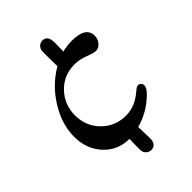

<svg xmlns="http://www.w3.org/2000/svg" viewBox="-197 -721 805 805"><g transform="rotate(-45 205.5 -318.0)"><path d="M381 -207Q381 -186 338 -151.5Q295 -117 239 -101Q241 -51 241 -32Q241 -13 232.5 -3.5Q224 6 210 6Q196 6 186.5 -4Q177 -14 177 -29Q177 -69 178 -92Q110 -92 65 -140.5Q20 -189 20 -262.5Q20 -336 65 -408.5Q110 -481 180 -521Q179 -550 179 -607Q179 -622 188.5 -632Q198 -642 211.5 -642Q225 -642 233.5 -632.5Q242 -623 242 -596Q242 -569 241 -547Q268 -554 298 -554Q381 -554 381 -501Q381 -481 368.5 -466.5Q356 -452 341.5 -452Q327 -452 296 -464Q265 -476 235 -476Q172 -476 129 -431.5Q86 -387 86 -323Q86 -259 129.5 -215Q173 -171 237 -171Q291 -171 338 -212Q354 -226 362 -226Q370 -226 375.5 -220Q381 -214 381 -207Z"/></g></svg>

Font: Macondo Swash Caps
Style: Regular
Weight: 400
Designer: John Vargas Beltran
Foundry: John Vargas Beltran
Version: Version 2.001